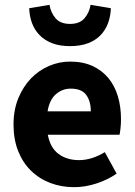

<svg xmlns="http://www.w3.org/2000/svg" viewBox="-20 -763 558 795"><path d="M287 12Q234 12 188 -5.5Q142 -23 108 -56.5Q74 -90 55 -138Q36 -186 36 -248Q36 -308 56 -356.5Q76 -405 108.5 -438.5Q141 -472 183 -490Q225 -508 270 -508Q323 -508 362.5 -490Q402 -472 428.5 -440Q455 -408 468 -364.5Q481 -321 481 -270Q481 -250 479 -232Q477 -214 475 -205H178Q188 -151 222.5 -125.5Q257 -100 307 -100Q360 -100 414 -133L463 -44Q425 -18 378.5 -3Q332 12 287 12ZM177 -302H356Q356 -344 337 -370Q318 -396 273 -396Q238 -396 211.5 -373Q185 -350 177 -302ZM270 -572Q227 -572 196 -584Q165 -596 144 -617.5Q123 -639 112.5 -667.5Q102 -696 101 -729L185 -743Q190 -711 210 -687.5Q230 -664 270 -664Q310 -664 330 -687.5Q350 -711 355 -743L439 -729Q438 -696 427.5 -667.5Q417 -639 396.5 -617.5Q376 -596 344.5 -584Q313 -572 270 -572Z"/></svg>

Font: Font
Style: ¶
Weight: 700
Designer: Paul D. Hunt
Foundry: Adobe Systems Incorporated
Version: Version 3.000